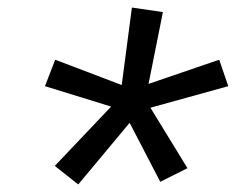

<svg xmlns="http://www.w3.org/2000/svg" viewBox="-20 -789 640 508"><path d="M187 -301 125 -350 274 -507 99 -561 126 -631 302 -564 329 -769 411 -757 373 -567 560 -631 584 -561 378 -504 476 -344 404 -308 323 -464Z"/></svg>

Font: Iosevka Slab Extended
Style: Italic
Weight: 400
Width: 7
Italic angle: -9°
Monospace: yes
Designer: Belleve Invis
Foundry: Belleve Invis
Version: Version 11.1.0; ttfautohint (v1.8.3)